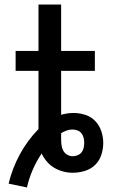

<svg xmlns="http://www.w3.org/2000/svg" viewBox="-20 -755 540 848"><path d="M99 73 18 56Q34 -11 67.5 -73Q101 -135 150 -185V-442H49V-530H150V-735H250V-530H399V-442H250V-248Q264 -252 277.5 -254Q291 -256 305 -256Q332 -256 357.5 -247.5Q383 -239 401 -220Q419 -201 427.5 -175.5Q436 -150 436 -124Q436 -97 427.5 -71Q419 -45 400 -26.5Q381 -8 354.5 0Q328 8 301 8Q280 8 259 2.5Q238 -3 219.5 -14Q201 -25 187 -41.5Q173 -58 164 -77Q141 -43 124.5 -5Q108 33 99 73ZM301 -65Q312 -65 323 -69.5Q334 -74 340.5 -82.5Q347 -91 349.5 -102Q352 -113 352 -124Q352 -135 349.5 -146Q347 -157 340 -166Q333 -175 322 -179Q311 -183 300 -183Q287 -183 274.5 -178.5Q262 -174 250 -167Q250 -161 250 -154.5Q250 -148 250 -141Q250 -128 251.5 -115Q253 -102 259 -90.5Q265 -79 276.5 -72Q288 -65 301 -65Z"/></svg>

Font: Iosevka Slab Semibold
Style: Regular
Weight: 600
Monospace: yes
Designer: Belleve Invis
Foundry: Belleve Invis
Version: Version 11.1.1; ttfautohint (v1.8.3)